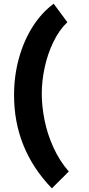

<svg xmlns="http://www.w3.org/2000/svg" viewBox="-20 -821 481 1041"><path d="M206.5 -313.5Q206.5 -244.1 221.7 -168.9Q236.8 -93.8 269.8 -21.2Q302.7 51.3 353 108.9L261.2 200.2Q56.2 -12.2 56.2 -305.2Q56.2 -410.2 82.8 -505.9Q109.4 -601.6 157.7 -677.2Q206.1 -752.9 271 -800.8L345.2 -700.7Q299.8 -657.2 268.6 -591.8Q237.3 -526.4 221.9 -453.9Q206.5 -381.3 206.5 -313.5Z"/></svg>

Font: Lesson One Extra
Style: Regular
Weight: 800
Designer: But Ko, Victor Gaultney, Annie Olsen, Julie Remington, Don Collingsworth, Eric Hays, Becca Hirsbrunner
Version: Version 1.100